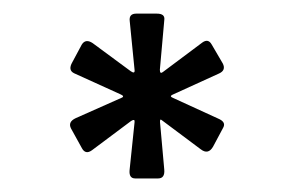

<svg xmlns="http://www.w3.org/2000/svg" viewBox="-20 -721 428 279"><path d="M168.3 -473.8 175.5 -543Q176.5 -549 170.5 -545.2L113.8 -502.8Q104.3 -495.8 99 -505.7L83.2 -534.3Q78.3 -543.8 90 -549.3L156.2 -578.7Q162.3 -581 154.3 -584.3L87.8 -614.5Q78.3 -619 85.2 -630.8L98.7 -656Q104.3 -665.3 114.7 -658.3L170 -617.5Q176.5 -613 175.5 -619.8L168.5 -690.5Q167.2 -701.2 178 -701.2H207.8Q219.8 -701.2 218.8 -692.5L212.3 -619.7Q212.3 -613 216.5 -616.2L274 -659.2Q282.5 -665.3 287.5 -656.5L303.7 -628.8Q308.7 -619 298.5 -614.3L230.5 -583.3Q225.7 -581 231.5 -578.7L297 -548.7Q308.7 -543.8 304.5 -535.8L289.5 -507.7Q282.5 -495.8 271.8 -504L215.2 -546.3Q212.3 -549 212.5 -543.7L218.7 -474.5Q219.8 -461.7 209.7 -461.7H176.5Q167.2 -461.7 168.3 -473.8Z"/></svg>

Font: Vivano Light
Style: Regular
Weight: 300
Designer: Joe Prince, Josias Burgherr
Version: Version 2.064;September 19, 2022;FontCreator 14.0.0.2877 64-